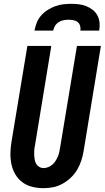

<svg xmlns="http://www.w3.org/2000/svg" viewBox="-20 -975 547 1003"><path d="M207 8Q177 8 148.5 1Q120 -6 97.5 -22.5Q75 -39 60.5 -63.5Q46 -88 40 -116Q34 -144 34.5 -174Q35 -204 40 -234L123 -735H248L163 -217Q160 -204 159 -191.5Q158 -179 158.5 -166.5Q159 -154 161 -142Q163 -130 168.5 -120Q174 -110 184.5 -103.5Q195 -97 208 -97Q219 -97 231 -101.5Q243 -106 253 -114.5Q263 -123 270 -134Q277 -145 282 -156.5Q287 -168 289.5 -180Q292 -192 294 -204L382 -735H507L417 -187Q413 -162 405 -137Q397 -112 383.5 -89Q370 -66 350 -47Q330 -28 306.5 -15Q283 -2 257.5 3Q232 8 207 8ZM160 -815Q164 -836 172 -856.5Q180 -877 195 -894Q210 -911 229 -923Q248 -935 268.5 -942.5Q289 -950 310 -952.5Q331 -955 352 -955Q373 -955 393 -952.5Q413 -950 431.5 -942.5Q450 -935 465 -923Q480 -911 489 -894Q498 -877 500 -856.5Q502 -836 498 -815H400Q402 -828 398.5 -840Q395 -852 386 -859.5Q377 -867 364 -869.5Q351 -872 338 -872Q325 -872 312 -869.5Q299 -867 287 -859.5Q275 -852 267.5 -840Q260 -828 258 -815Z"/></svg>

Font: Iosevka Extrabold
Style: Italic
Weight: 800
Italic angle: -9°
Monospace: yes
Designer: Belleve Invis
Foundry: Belleve Invis
Version: Version 32.5.0; ttfautohint (v1.8.4)